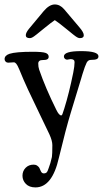

<svg xmlns="http://www.w3.org/2000/svg" viewBox="-27 -649 453 844"><path d="M167.5 -524.9Q159.7 -518.6 149.7 -510.5Q139.6 -502.4 134.3 -498Q128.9 -493.7 122.8 -489.3Q116.7 -484.9 112.3 -483.2Q107.9 -481.4 104 -481.4Q86.4 -481.4 86.4 -494.1Q86.4 -504.9 99.6 -521.5L165 -600.1Q189.9 -629.4 213.9 -629.4Q236.8 -629.4 254.9 -608.4L321.8 -529.3Q341.3 -506.8 341.3 -494.1Q341.3 -481.4 324.2 -481.4Q320.3 -481.4 315.9 -483.2Q311.5 -484.9 305.4 -489.3Q299.3 -493.7 293.9 -498Q288.6 -502.4 278.6 -510.5Q268.6 -518.6 260.7 -524.9Q231 -549.3 213.9 -560.5Q199.2 -550.8 167.5 -524.9ZM121.1 74.7Q130.4 74.7 137 79.6Q143.6 84.5 146 88.9Q148.4 93.3 151.9 102.1Q156.2 113.3 166 113.3Q169.4 113.3 172.1 112.3Q174.8 111.3 176.5 110.4Q178.2 109.4 179.9 106.4Q181.6 103.5 182.4 102.1Q183.1 100.6 184.6 96.2Q186 91.8 187 89.8Q194.8 70.3 201.2 41Q203.1 30.3 203.1 -11.2Q203.1 -30.3 189.9 -59.1Q177.7 -85 147.5 -147.5Q117.2 -210 96.4 -254.6Q75.7 -299.3 58.1 -342.8Q49.8 -362.8 44.4 -368.9Q39.1 -375 34.2 -375Q30.3 -375 20.8 -374.3Q11.2 -373.5 8.8 -373.5Q2 -373.5 -2.4 -378.2Q-6.8 -382.8 -6.8 -389.2Q-6.8 -405.3 15.1 -412.6Q42.5 -421.4 116.2 -421.4Q159.2 -421.4 173.1 -416.5Q187 -411.6 187 -399.4Q187 -392.1 180.9 -388.4Q174.8 -384.8 157.2 -384.8Q149.9 -384.8 145.5 -380.9Q141.1 -377 141.1 -370.6Q141.1 -354.5 145 -343.3Q172.9 -262.2 220.2 -167Q232.4 -141.6 242.2 -141.6Q245.1 -141.6 247.3 -147Q249.5 -152.3 255.9 -172.9Q276.4 -238.3 294.9 -329.1Q300.8 -358.4 300.8 -376Q300.8 -389.2 283.2 -389.2Q279.8 -389.2 275.1 -387.9Q270.5 -386.7 268.1 -386.7Q262.7 -386.7 258.3 -390.6Q253.9 -394.5 253.9 -400.9Q253.9 -424.3 329.1 -424.3Q405.8 -424.3 405.8 -401.4Q405.8 -392.6 398.2 -389.2Q390.6 -385.7 372.1 -385.7Q360.4 -385.7 353.8 -373.3Q347.2 -360.8 335.4 -322.8Q332 -311 330.1 -304.7L284.2 -153.8Q262.7 -83.5 231.9 44.4Q202.6 174.8 128.9 174.8Q101.6 174.8 86.7 159.4Q71.8 144 71.8 123.5Q71.8 103 85.4 88.9Q99.1 74.7 121.1 74.7Z"/></svg>

Font: Cooper*
Style: Regular
Weight: 400
Designer: Owen Earl
Foundry: indestructible type*
Version: Version 0.001